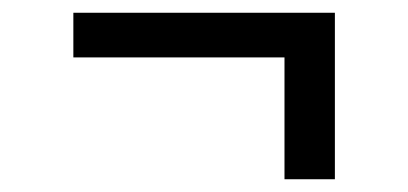

<svg xmlns="http://www.w3.org/2000/svg" viewBox="-20 -395 640 301"><path d="M505 -114H426V-305H95V-375H505Z"/></svg>

Font: Iosevka HT Extended
Style: Regular
Weight: 400
Width: 7
Monospace: yes
Designer: Belleve Invis
Foundry: Belleve Invis
Version: Version 32.3.0; ttfautohint (v1.8.4)